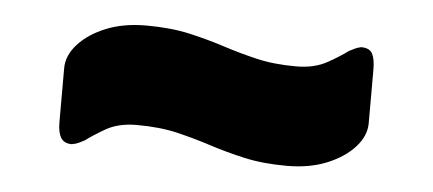

<svg xmlns="http://www.w3.org/2000/svg" viewBox="-28 -435 611 271"><g transform="rotate(5 277.0 -300.0)"><path d="M80 -214Q69 -214 64.5 -221.5Q60 -229 60 -243V-320Q60 -338 74.5 -354Q89 -370 113.5 -380Q138 -390 170 -390Q205 -390 231.5 -384Q258 -378 281 -370.5Q304 -363 329 -357Q354 -351 386 -351Q412 -351 430.5 -361.5Q449 -372 458 -379Q462 -381 466 -383Q470 -385 475 -386Q487 -386 491 -378.5Q495 -371 495 -356V-280Q495 -262 480.5 -246Q466 -230 441.5 -220Q417 -210 385 -210Q351 -210 324.5 -216Q298 -222 275 -229.5Q252 -237 227 -243Q202 -249 169 -249Q143 -249 125 -238.5Q107 -228 98 -221Q94 -219 90 -217Q86 -215 80 -214Z"/></g></svg>

Font: Rubik
Style: Bold
Weight: 700
Designer: Hubert and Fischer
Foundry: Hubert and Fischer
Version: Version 2.300;gftools[0.9.30]